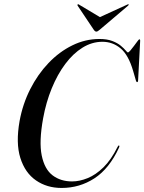

<svg xmlns="http://www.w3.org/2000/svg" viewBox="-20 -898 696 926"><path d="M554.5 -196Q557.5 -193.5 554 -186Q507 -84.5 435.5 -38Q364 8.5 277 8.5Q206.5 8.5 153.8 -27.8Q101 -64 78.2 -136Q55.5 -208 74.5 -314.5Q89.5 -396.5 125.8 -468Q162 -539.5 214 -594Q266 -648.5 328.8 -679.2Q391.5 -710 459.5 -710Q496.5 -710 521.8 -700.2Q547 -690.5 562.5 -677.5Q578 -664.5 586 -654.8Q594 -645 596.5 -645Q600.5 -645 608.8 -654.5Q617 -664 626.2 -676.5Q635.5 -689 642.8 -698.8Q650 -708.5 652 -708.5Q656.5 -708.5 656 -700.5L646 -509.5Q645.5 -502.5 642 -502Q638 -501 635.5 -509.5L622.5 -554.5Q600 -632.5 561.8 -664.5Q523.5 -696.5 474 -696.5Q423.5 -696.5 378 -668.2Q332.5 -640 294.8 -589.5Q257 -539 229.5 -471.8Q202 -404.5 188 -327.5Q167.5 -215 181.2 -148.2Q195 -81.5 233.8 -52.2Q272.5 -23 327.5 -23Q363.5 -23 402.5 -38.8Q441.5 -54.5 478.8 -90.8Q516 -127 547 -189.5Q551 -198 554.5 -196ZM462 -755.5Q451 -745.5 444.5 -745.5Q438 -745.5 431.5 -755.5L354.5 -870.5Q352 -874.5 355 -877Q357 -879 361.5 -875.5L462 -815.5L593 -875.5Q598.5 -878.5 600.5 -877Q602 -874.5 597.5 -870.5Z"/></svg>

Font: Fraunces 144pt S000
Style: Italic
Weight: 400
Italic angle: -16°
Version: Version 1.000; ttfautohint (v1.8.3)